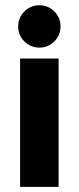

<svg xmlns="http://www.w3.org/2000/svg" viewBox="-20 -728 307 748"><path d="M58.3 0V-500H208.3V0ZM133.3 -542.5Q99.2 -542.5 75 -566.7Q50.8 -590.8 50.8 -625Q50.8 -659.2 75 -683.3Q99.2 -707.5 133.3 -707.5Q167.5 -707.5 191.7 -683.3Q215.8 -659.2 215.8 -625Q215.8 -590.8 191.7 -566.7Q167.5 -542.5 133.3 -542.5Z"/></svg>

Font: Funnel Sans ExtraBold
Style: Regular
Weight: 800
Version: Version 1.000; Beta; Release 5; Build 24; ttfautohint (v1.8.